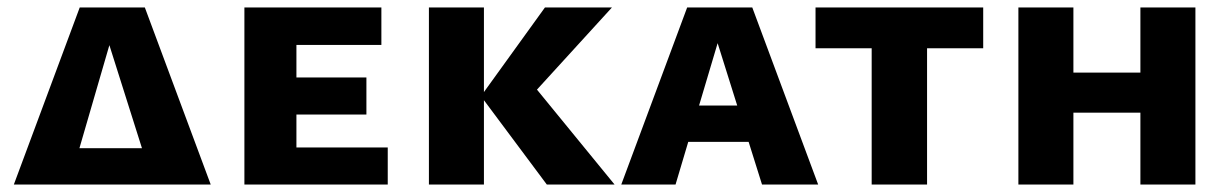

<svg xmlns="http://www.w3.org/2000/svg" viewBox="-20 -493 3287 513"><path d="M17 0 193 -473H367L543 0H390L254 -430H289L164 0ZM93 0 127 -97H428L472 0Z M633 0V-473H772V0ZM683 0V-99H1016V0ZM683 -187V-286H959V-187ZM683 -373V-473H999V-373Z M1441 0 1265 -236 1436 -473H1615L1364 -198L1380 -296L1622 0ZM1126 0V-473H1273V0Z M1640 0 1816 -473H1990L2166 0H2016L1881 -430H1913L1785 0ZM1744 -114 1778 -211H2008L2053 -114Z M2309 0V-473H2457V0ZM2159 -364V-473H2607V-364Z M3027 0V-473H3174V0ZM2701 0V-473H2848V0ZM2754 -192V-299H3119V-192Z"/></svg>

Font: Ysabeau SC ExtraBold
Style: Regular
Weight: 800
Designer: Christian Thalmann (Catharsis Fonts)
Version: Version 2.001;gftools[0.9.30]; featfreeze: smcp